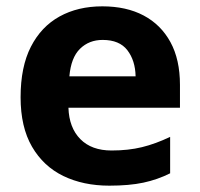

<svg xmlns="http://www.w3.org/2000/svg" viewBox="-20 -576 631 606"><path d="M303 -556Q379 -556 433.5 -527Q488 -498 518 -443Q548 -388 548 -308V-236H196Q198 -173 233.5 -137Q269 -101 332 -101Q385 -101 428 -111.5Q471 -122 517 -144V-29Q477 -9 432.5 0.5Q388 10 325 10Q243 10 180 -20.5Q117 -51 81 -113Q45 -175 45 -269Q45 -365 77.5 -428.5Q110 -492 168 -524Q226 -556 303 -556ZM304 -450Q261 -450 232.5 -422Q204 -394 199 -335H408Q407 -385 382 -417.5Q357 -450 304 -450Z"/></svg>

Font: Noto Sans Hanifi Rohingya
Style: Regular
Weight: 400
Designer: Monotype Design Team and DaltonMaag
Foundry: Google LLC
Version: Version 2.101